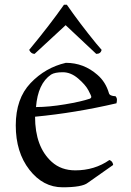

<svg xmlns="http://www.w3.org/2000/svg" viewBox="-20 -776 557 816"><path d="M300 -52Q382 -52 445 -96Q459 -91 461 -75L353 1Q329 20 246 20Q163 20 105 -54.5Q47 -129 47 -243Q47 -357 110 -423Q173 -489 260 -509Q336 -509 394 -458Q429 -428 443 -380Q446 -368 471 -367Q477 -360 477 -352.5Q477 -345 475 -337Q299 -296 129 -280Q129 -152 200 -88Q240 -52 300 -52ZM363 -357Q368 -360 368 -364.5Q368 -369 355.5 -392.5Q343 -416 312 -442.5Q281 -469 247 -469Q213 -469 197 -459Q141 -421 133 -321Q187 -321 256 -332.5Q325 -344 363 -357ZM259 -669 127 -547Q112 -547 104 -564Q191 -669 252 -756H264Q318 -678 388 -592L412 -564Q408 -547 389 -547Z"/></svg>

Font: Rosarivo
Style: Regular
Weight: 400
Designer: Pablo Ugerman
Foundry: Pablo Ugerman
Version: Version 1.003